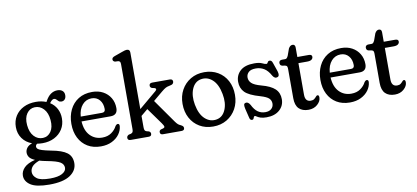

<svg xmlns="http://www.w3.org/2000/svg" viewBox="-84 -1035 3428 1580"><g transform="rotate(-10 1630.5 -245.0)"><path d="M279 -27Q369.5 -10.5 409 19.8Q448.5 50 448.5 106.5Q448.5 168.5 390.8 207.2Q333 246 217 246Q108 246 60.8 215Q13.5 184 13.5 136.5Q13.5 100 42.5 70.2Q71.5 40.5 134 25Q100 10 88.2 -7.5Q76.5 -25 76.5 -44.5Q76.5 -66 90.5 -84.8Q104.5 -103.5 134.5 -113.5Q83.5 -132.5 54.8 -172.8Q26 -213 26 -267.5Q26 -320 51 -359.8Q76 -399.5 120.5 -421.8Q165 -444 223.5 -444Q271 -444 310 -428L313 -433Q333.5 -471.5 359 -489.2Q384.5 -507 414.5 -507Q441 -507 456.5 -493.8Q472 -480.5 472 -456.5Q472 -435 461.2 -422.5Q450.5 -410 432.5 -410Q418 -410 409.5 -418Q401 -426 393.2 -434Q385.5 -442 374 -442Q358.5 -442 338 -413Q373.5 -390.5 392.8 -354.2Q412 -318 412 -273.5Q412 -222 387.2 -182.8Q362.5 -143.5 319.2 -121.5Q276 -99.5 221 -99.5Q197 -99.5 174.5 -103Q161.5 -93.5 161.5 -80.5Q161.5 -70 170 -61.8Q178.5 -53.5 203.8 -45.2Q229 -37 279 -27ZM207 -402Q165 -400.5 139.8 -364.2Q114.5 -328 120 -267.5Q125.5 -206.5 156.5 -173.2Q187.5 -140 230.5 -141.5Q273 -143 298 -179.2Q323 -215.5 317.5 -275.5Q312.5 -336.5 281.2 -370Q250 -403.5 207 -402ZM90 119.5Q90 151 121 174.2Q152 197.5 231 197.5Q298.5 197.5 332.5 178.5Q366.5 159.5 366.5 131.5Q366.5 101.5 338 84Q309.5 66.5 229 51.5Q194 45 167.5 37Q123.5 54 106.8 74.2Q90 94.5 90 119.5Z M868 -278.5Q868 -220 809 -220H566.5Q571.5 -142 611.5 -100.8Q651.5 -59.5 712.5 -59.5Q758.5 -59.5 789.5 -81.8Q820.5 -104 835 -133.5Q845.5 -148 856 -148Q871 -148 869.5 -127Q866.5 -92 843.8 -60.5Q821 -29 781.5 -9.5Q742 10 689 10Q625 10 578.2 -18.2Q531.5 -46.5 506 -97Q480.5 -147.5 480.5 -214Q480.5 -279.5 505.8 -331.8Q531 -384 578.8 -414Q626.5 -444 693.5 -444Q745 -444 784.2 -422.8Q823.5 -401.5 845.8 -364Q868 -326.5 868 -278.5ZM680.5 -393Q634 -393 602.8 -357.5Q571.5 -322 567 -260.5H744.5Q772 -260.5 772 -287.5Q772 -334.5 746.8 -363.8Q721.5 -393 680.5 -393Z M938.5 0Q913.5 0 913.5 -21.5Q913.5 -37 930.5 -45.5L948.5 -49.5Q959.5 -53 964 -60.2Q968.5 -67.5 968.5 -84.5V-627Q968.5 -641.5 964.5 -647.5Q960.5 -653.5 950.5 -656L923 -657Q905.5 -663 905.5 -677.5Q905.5 -686 910.8 -691.8Q916 -697.5 929.5 -702.5L994 -725.5Q1010.5 -731.5 1019.2 -733.8Q1028 -736 1035.5 -736Q1060.5 -736 1060.5 -708.5V-236L1208 -360Q1218 -368.5 1217.2 -375.5Q1216.5 -382.5 1206 -386L1184 -391Q1169.5 -398 1169.5 -412Q1169.5 -434 1195.5 -434H1341Q1366 -434 1366 -412.5Q1366 -402.5 1358.8 -394.8Q1351.5 -387 1328 -383Q1311 -380 1298.2 -373.5Q1285.5 -367 1262.5 -348L1183.5 -282L1323 -84Q1335 -67.5 1343.8 -60.2Q1352.5 -53 1363.5 -48.5Q1378 -41.5 1383 -35.2Q1388 -29 1388 -20.5Q1388 0 1363 0H1208Q1184.5 0 1184.5 -21.5Q1184.5 -35 1198 -41.5L1216.5 -46.5Q1231 -51 1230.5 -59.8Q1230 -68.5 1214 -91L1117 -226L1060.5 -179V-84.5Q1060.5 -67 1064.5 -59Q1068.5 -51 1080 -47.5L1098 -43Q1113 -36 1113 -21.5Q1113 0 1090 0Z M1630.5 -444Q1694.5 -444 1743.8 -415Q1793 -386 1820.5 -334.8Q1848 -283.5 1848 -217Q1848 -152 1820 -101Q1792 -50 1742.2 -20.2Q1692.5 9.5 1627.5 9.5Q1563 9.5 1514 -19.5Q1465 -48.5 1437.5 -99.8Q1410 -151 1410 -217.5Q1410 -282.5 1438 -333.5Q1466 -384.5 1515.8 -414.2Q1565.5 -444 1630.5 -444ZM1666 -43.5Q1717 -53.5 1740.2 -109Q1763.5 -164.5 1749 -240.5Q1733.5 -324 1690.2 -362.8Q1647 -401.5 1592.5 -391Q1541.5 -381 1518.2 -325.5Q1495 -270 1509 -194Q1524.5 -110.5 1568 -71.8Q1611.5 -33 1666 -43.5Z M2070 -32.5Q2103 -32.5 2121.2 -49.5Q2139.5 -66.5 2139.5 -92.5Q2139.5 -118 2121.8 -135.8Q2104 -153.5 2051.5 -169Q1959.5 -195 1925.8 -229.2Q1892 -263.5 1892 -317Q1892 -372 1931 -408Q1970 -444 2048.5 -444Q2091.5 -444 2113.5 -433Q2135.5 -422 2147.5 -422Q2153.5 -422 2156.5 -427.5Q2159.5 -433 2163.5 -438.5Q2167.5 -444 2177 -444Q2185 -444 2191.2 -438.8Q2197.5 -433.5 2202.5 -417.5L2227 -346.5Q2238.5 -307.5 2219 -299.5Q2195 -289.5 2177.5 -318.5Q2153 -363.5 2122.2 -382Q2091.5 -400.5 2053.5 -400.5Q2011.5 -400.5 1993 -382.2Q1974.5 -364 1974.5 -339Q1974.5 -311.5 1995.5 -291Q2016.5 -270.5 2075 -254.5Q2152 -234 2186.8 -201Q2221.5 -168 2221.5 -114.5Q2221.5 -59.5 2181.2 -24.2Q2141 11 2073 11Q2040.5 11 2021.8 4.2Q2003 -2.5 1993.2 -9.5Q1983.5 -16.5 1979 -16.5Q1972 -16.5 1969.5 -9.5Q1967 -2.5 1963.8 4.2Q1960.5 11 1951 11Q1934.5 11 1930 -11.5L1911.5 -87.5Q1906.5 -110.5 1908 -121.5Q1909.5 -132.5 1920.5 -136Q1942.5 -143 1960.5 -112.5Q1981 -70.5 2007.8 -51.5Q2034.5 -32.5 2070 -32.5Z M2296.5 -381.5 2271.5 -385.5Q2260 -389 2256.8 -396Q2253.5 -403 2253.5 -411.5Q2253.5 -421 2260.2 -427.5Q2267 -434 2279 -434H2306Q2313.5 -434 2319 -439Q2324.5 -444 2331 -457.5L2351.5 -514.5Q2365 -539.5 2385 -539.5Q2407.5 -539.5 2407.5 -512.5V-434H2503Q2529.5 -434 2529.5 -414.5Q2529.5 -400.5 2517.8 -391.5Q2506 -382.5 2480.5 -382.5H2407.5V-119Q2407.5 -60.5 2454.5 -60.5Q2473.5 -60.5 2484.2 -69Q2495 -77.5 2501.8 -86.2Q2508.5 -95 2516 -95Q2528.5 -95 2528.5 -74.5Q2528.5 -43.5 2498.8 -16.8Q2469 10 2423.5 10Q2372 10 2343.8 -18.2Q2315.5 -46.5 2315.5 -106V-349.5Q2315.5 -363.5 2312.2 -371Q2309 -378.5 2296.5 -381.5Z M2949 -278.5Q2949 -220 2890 -220H2647.5Q2652.5 -142 2692.5 -100.8Q2732.5 -59.5 2793.5 -59.5Q2839.5 -59.5 2870.5 -81.8Q2901.5 -104 2916 -133.5Q2926.5 -148 2937 -148Q2952 -148 2950.5 -127Q2947.5 -92 2924.8 -60.5Q2902 -29 2862.5 -9.5Q2823 10 2770 10Q2706 10 2659.2 -18.2Q2612.5 -46.5 2587 -97Q2561.5 -147.5 2561.5 -214Q2561.5 -279.5 2586.8 -331.8Q2612 -384 2659.8 -414Q2707.5 -444 2774.5 -444Q2826 -444 2865.2 -422.8Q2904.5 -401.5 2926.8 -364Q2949 -326.5 2949 -278.5ZM2761.5 -393Q2715 -393 2683.8 -357.5Q2652.5 -322 2648 -260.5H2825.5Q2853 -260.5 2853 -287.5Q2853 -334.5 2827.8 -363.8Q2802.5 -393 2761.5 -393Z M3018.5 -381.5 2993.5 -385.5Q2982 -389 2978.8 -396Q2975.5 -403 2975.5 -411.5Q2975.5 -421 2982.2 -427.5Q2989 -434 3001 -434H3028Q3035.5 -434 3041 -439Q3046.5 -444 3053 -457.5L3073.5 -514.5Q3087 -539.5 3107 -539.5Q3129.5 -539.5 3129.5 -512.5V-434H3225Q3251.5 -434 3251.5 -414.5Q3251.5 -400.5 3239.8 -391.5Q3228 -382.5 3202.5 -382.5H3129.5V-119Q3129.5 -60.5 3176.5 -60.5Q3195.5 -60.5 3206.2 -69Q3217 -77.5 3223.8 -86.2Q3230.5 -95 3238 -95Q3250.5 -95 3250.5 -74.5Q3250.5 -43.5 3220.8 -16.8Q3191 10 3145.5 10Q3094 10 3065.8 -18.2Q3037.5 -46.5 3037.5 -106V-349.5Q3037.5 -363.5 3034.2 -371Q3031 -378.5 3018.5 -381.5Z"/></g></svg>

Font: Fraunces 144pt SuperSoft
Style: Regular
Weight: 400
Version: Version 1.000;[b76b70a41]